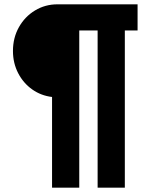

<svg xmlns="http://www.w3.org/2000/svg" viewBox="-20 -708 681 889"><path d="M221 161V-259Q170 -265 129 -294Q88 -323 64 -369.5Q40 -416 40 -472Q40 -533 67.5 -582Q95 -631 142 -659.5Q189 -688 246 -688H617V-567H558V161H432V-567H347V161Z"/></svg>

Font: Archivo SemiCondensed Black
Style: Regular
Weight: 900
Width: 4
Designer: Hector Gatti
Foundry: Omnibus-Type
Version: Version 2.001